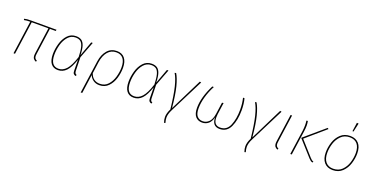

<svg xmlns="http://www.w3.org/2000/svg" viewBox="-28 -1625 5274 2712"><g transform="rotate(20 2609.5 -269.0)"><path d="M414 -106Q411 -88 411 -75Q411 -51 420 -37Q429 -23 450 -13L442 5Q414 -7 401.5 -25Q389 -43 389 -73Q389 -89 392 -107L447 -499H196L126 0H104L174 -499Q143 -499 123.5 -497Q104 -495 81 -490L78 -509Q100 -515 122.5 -517Q145 -519 181 -519H561L557 -499H469Z M1002 -299 1083 -519H1106L1011 -270L1016 -68Q1017 -43 1024.5 -32Q1032 -21 1047 -16L1038 3Q1016 -3 1004.5 -17Q993 -31 993 -64L991 -225Q949 -99 897 -44.5Q845 10 772 10Q703 10 666.5 -38Q630 -86 630 -180Q630 -256 653 -337Q676 -418 726.5 -473.5Q777 -529 854 -529Q904 -529 935.5 -508Q967 -487 983.5 -437Q1000 -387 1002 -299ZM653 -180Q653 -11 773 -11Q839 -11 890.5 -68Q942 -125 987 -265Q984 -361 970 -413.5Q956 -466 928.5 -487.5Q901 -509 854 -509Q786 -509 740.5 -457Q695 -405 674 -329Q653 -253 653 -180Z M1628 -333Q1628 -256 1604.5 -177Q1581 -98 1528.5 -44Q1476 10 1395 10Q1342 10 1304 -16.5Q1266 -43 1247 -88L1208 194L1185 197L1255 -298Q1270 -402 1325 -465.5Q1380 -529 1468 -529Q1546 -529 1587 -477.5Q1628 -426 1628 -333ZM1606 -333Q1606 -419 1570.5 -464Q1535 -509 1467 -509Q1389 -509 1340 -451.5Q1291 -394 1276 -294L1252 -118Q1269 -66 1305.5 -38.5Q1342 -11 1395 -11Q1470 -11 1517 -63Q1564 -115 1585 -189.5Q1606 -264 1606 -333Z M2140 -299 2221 -519H2244L2149 -270L2154 -68Q2155 -43 2162.5 -32Q2170 -21 2185 -16L2176 3Q2154 -3 2142.5 -17Q2131 -31 2131 -64L2129 -225Q2087 -99 2035 -44.5Q1983 10 1910 10Q1841 10 1804.5 -38Q1768 -86 1768 -180Q1768 -256 1791 -337Q1814 -418 1864.5 -473.5Q1915 -529 1992 -529Q2042 -529 2073.5 -508Q2105 -487 2121.5 -437Q2138 -387 2140 -299ZM1791 -180Q1791 -11 1911 -11Q1977 -11 2028.5 -68Q2080 -125 2125 -265Q2122 -361 2108 -413.5Q2094 -466 2066.5 -487.5Q2039 -509 1992 -509Q1924 -509 1878.5 -457Q1833 -405 1812 -329Q1791 -253 1791 -180Z M2473 -37 2714 -523 2736 -518 2480 -10Q2461 28 2452.5 58Q2444 88 2444 116Q2444 147 2457 192L2438 197Q2422 153 2422 113Q2422 58 2457 -12Q2434 -221 2405 -338Q2376 -455 2337 -518L2358 -523Q2396 -461 2425 -348.5Q2454 -236 2473 -37Z M2803 -163Q2803 -322 2903 -519H2926Q2878 -428 2852 -335.5Q2826 -243 2826 -163Q2826 -82 2857.5 -46.5Q2889 -11 2941 -11Q2995 -11 3034.5 -51Q3074 -91 3086 -178L3110 -350L3133 -354L3108 -176Q3105 -151 3105 -128Q3105 -11 3204 -11Q3303 -11 3344 -109Q3385 -207 3385 -345Q3385 -437 3365 -519H3387Q3408 -441 3408 -345Q3408 -196 3360 -93Q3312 10 3203 10Q3145 10 3116.5 -25.5Q3088 -61 3090 -125Q3073 -56 3033.5 -23Q2994 10 2940 10Q2877 10 2840 -32.5Q2803 -75 2803 -163Z M3681 -37 3922 -523 3944 -518 3688 -10Q3669 28 3660.5 58Q3652 88 3652 116Q3652 147 3665 192L3646 197Q3630 153 3630 113Q3630 58 3665 -12Q3642 -221 3613 -338Q3584 -455 3545 -518L3566 -523Q3604 -461 3633 -348.5Q3662 -236 3681 -37Z M4044 -106Q4041 -88 4041 -75Q4041 -51 4050.5 -37Q4060 -23 4081 -13L4073 5Q4044 -7 4031.5 -25Q4019 -43 4019 -74Q4019 -89 4022 -107L4080 -519H4102Z M4541 -33 4331 -267 4635 -527 4651 -515 4361 -265 4555 -48Q4571 -30 4581.5 -22.5Q4592 -15 4608 -10L4599 7Q4581 2 4569.5 -6.5Q4558 -15 4541 -33ZM4316 -365Q4322 -415 4322 -451Q4322 -486 4317 -521L4338 -523Q4345 -488 4345 -453Q4345 -412 4337 -360L4286 0H4264Z M4727 -196Q4727 -271 4752 -347.5Q4777 -424 4833 -476.5Q4889 -529 4976 -529Q5059 -529 5105 -477Q5151 -425 5151 -327Q5151 -253 5126.5 -175.5Q5102 -98 5046 -44Q4990 10 4902 10Q4819 10 4773 -44Q4727 -98 4727 -196ZM5129 -327Q5129 -415 5089.5 -462Q5050 -509 4976 -509Q4896 -509 4845 -458.5Q4794 -408 4771.5 -336Q4749 -264 4749 -195Q4749 -107 4789 -59Q4829 -11 4902 -11Q4982 -11 5033 -61Q5084 -111 5106.5 -183.5Q5129 -256 5129 -327ZM5024 -733 4995 -603H4979L4998 -735Z"/></g></svg>

Font: FiraGO Thin
Style: Italic
Weight: 100
Italic angle: -8°
Designer: bBox Type GmbH
Foundry: bBox Type GmbH
Version: Version 1.001